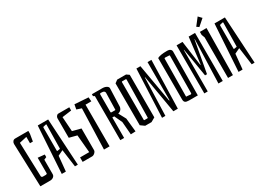

<svg xmlns="http://www.w3.org/2000/svg" viewBox="-33 -1703 3414 2525"><g transform="rotate(-30 1674.0 -440.0)"><path d="M282 -277V-58Q282 -32 261 -16Q240 0 212 0H62L40 -656Q41 -680 54.5 -695Q68 -710 89 -710H289V-668L271 -559H227V-655L115 -630L132 -112Q132 -105 139 -99.5Q146 -94 153 -94H199Q206 -94 212.5 -97.5Q219 -101 219 -106V-343L321 -333V-294Z M631 0H587L551 -266L471 -228L449 0H387L432 -710H590ZM532 -668 489 -658Q483 -655 483 -648V-296Q483 -291 489 -291L526 -297Q532 -297 532 -303L538 -662Q538 -668 532 -668Z M784 -421 911 -388V-60Q911 -39 890 -19.5Q869 0 847 0H704V-68H843L819 -336L704 -366V-663Q704 -679 716.5 -694.5Q729 -710 744 -710H911V-661L769 -642Z M1196 -696 1201 -633H1113V0H1028L1048 -615L976 -639L989 -710Z M1334 0H1276V-669L1254 -681V-710H1410Q1448 -710 1473.5 -695.5Q1499 -681 1500 -661L1490 -384Q1490 -369 1476.5 -347.5Q1463 -326 1427 -316L1486 -206L1507 0L1434 3L1418 -193L1363 -311H1334ZM1360 -375H1413Q1419 -375 1419 -381L1425 -634Q1425 -648 1412.5 -657.5Q1400 -667 1360 -667Q1348 -663 1348 -655V-383Q1348 -380 1351.5 -377.5Q1355 -375 1360 -375Z M1638 -710H1773L1813 -682V-36L1750 0H1654L1595 -42V-678ZM1737 -658H1685Q1676 -658 1676 -649V-76Q1676 -70 1685 -70H1727Q1736 -70 1736 -76L1746 -649Q1746 -658 1737 -658Z M2138 20H2070L1972 -554H1968L1949 20H1898L1930 -710H1991L2092 -131H2099V-710H2158Z M2320 0Q2279 0 2263 -13Q2247 -26 2247 -56V-686Q2269 -698 2304.5 -704Q2340 -710 2399 -710Q2426 -710 2443 -696.5Q2460 -683 2460 -662L2453 0ZM2382 -57 2391 -66 2397 -637Q2397 -642 2388 -643L2326 -646L2317 -640L2311 -63Z M2540 20V-710H2630L2682 -332H2688L2735 -730H2832V0H2766L2788 -661H2784L2697 -181H2667L2596 -610H2592V20Z M2970 -900 3016 -852 2920 -768 2886 -792ZM2986 0H2912V-616L2894 -664V-710H2995Z M3315 0H3271L3235 -266L3155 -228L3133 0H3071L3116 -710H3274ZM3216 -668 3173 -658Q3167 -655 3167 -648V-296Q3167 -291 3173 -291L3210 -297Q3216 -297 3216 -303L3222 -662Q3222 -668 3216 -668Z"/></g></svg>

Font: Bahiana
Style: Regular
Weight: 400
Designer: Pablo Cosgaya & Dani Raskovsky
Foundry: Pablo Cosgaya & Dani Raskovsky
Version: Version 1.005